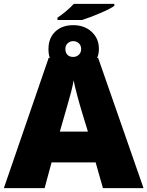

<svg xmlns="http://www.w3.org/2000/svg" viewBox="-20 -978 766 998"><path d="M494.1 -724.1Q494.1 -697.3 484.9 -676.8H490.2L726.1 0H515.1L477.1 -133.8H248L211.9 0H0L232.9 -676.8H238.8Q231.9 -696.8 231.9 -723.1Q231.9 -779.8 267.1 -813.5Q302.2 -847.2 360.8 -847.2Q418.9 -847.2 456.5 -812.5Q494.1 -777.8 494.1 -724.1ZM437 -293.9 405.8 -396Q395 -430.7 381.3 -482.2Q367.7 -533.7 362.8 -560.1Q357.9 -532.7 349.9 -501Q341.8 -469.2 291 -293.9ZM278.8 -886.2Q296.4 -897.5 321.8 -918.5Q347.2 -939.5 363.8 -958H574.2V-948.2Q560.1 -935.1 502.2 -910.4Q444.3 -885.7 405.8 -874H278.8ZM401.9 -723.1Q401.9 -741.7 389.9 -752.9Q377.9 -764.2 360.8 -764.2Q343.8 -764.2 331.8 -752.9Q319.8 -741.7 319.8 -723.1Q319.8 -705.1 330.1 -693.6Q340.3 -682.1 360.8 -682.1Q377.9 -682.1 389.9 -693.6Q401.9 -705.1 401.9 -723.1ZM360.8 -713.9Z"/></svg>

Font: Open Sans ExtBd
Style: Bold
Weight: 800
Foundry: Ascender Corporation
Version: Version 1.10